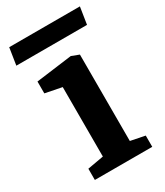

<svg xmlns="http://www.w3.org/2000/svg" viewBox="-194 -741 700 814"><g transform="rotate(-30 156.5 -334.5)"><path d="M23 0V-55L102 -69V-409L21 -425V-483L197 -506L234 -492V-69L304 -55V0ZM-23 -586 -10 -669H336L323 -586Z"/></g></svg>

Font: Faustina
Style: Bold
Weight: 700
Designer: Alfonso Garcia
Foundry: http://www.omnibus-type.com
Version: Version 1.200